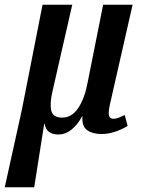

<svg xmlns="http://www.w3.org/2000/svg" viewBox="-41 -556 596 808"><path d="M-21 232 51 -94 138 -536H263L180 -172Q168 -122 174.5 -91.5Q181 -61 221 -61Q262 -61 289 -102.5Q316 -144 328 -210L393 -536H517L421 -114Q414 -81 418 -68.5Q422 -56 437 -56Q447 -56 459.5 -61Q472 -66 484 -72L496 -26Q439 8 386 8Q349 8 326 -8Q303 -24 306 -66H304Q287 -33 261 -11.5Q235 10 204 10Q181 10 166 -0.5Q151 -11 147 -35H145L103 232Z"/></svg>

Font: Noto Serif ExtraCondensed SemiBold
Style: Italic
Weight: 600
Width: 2
Italic angle: -12°
Designer: Monotype Design Team
Foundry: Monotype Imaging Inc.
Version: Version 2.013